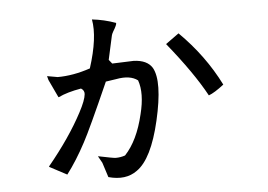

<svg xmlns="http://www.w3.org/2000/svg" viewBox="-46 -685 1013 727"><g transform="rotate(-5 460.0 -321.0)"><path d="M802 -335Q766 -307 744 -299Q695 -389 600 -506V-507L650 -543Q745 -449 802 -335ZM338 -24 320 -80 306 -105V-106Q364 -94 372 -94Q391 -94 408 -100Q457 -152 480 -250Q500 -329 482 -379Q453 -401 400 -391Q369 -386 360 -385Q282 -209 257 -163Q222 -97 184 -47L118 -82V-84Q202 -186 250 -277Q274 -322 276 -345Q277 -359 264 -367Q211 -358 178 -342H176L144 -410Q142 -418 140 -425L180 -418Q239 -418 304 -440Q341 -555 328 -624Q374 -619 418 -603Q420 -597 404 -571Q399 -562 398 -557L378 -466L390 -451L472 -454Q523 -452 542 -421Q572 -368 538 -221Q505 -78 447 -38Q403 -6 338 -24Z"/></g></svg>

Font: cwTeXYen
Style: Medium
Weight: 500
Version: Version 1.17